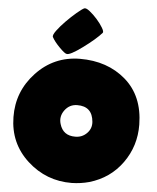

<svg xmlns="http://www.w3.org/2000/svg" viewBox="-77 -1104 944 1158"><g transform="rotate(-5 395.0 -525.0)"><path d="M746.6 -320.8Q725.6 -192.9 635.5 -104.7Q545.4 -16.6 416 -2.4Q363.8 2.4 310.1 -5.9Q157.7 -31.2 63.2 -153.6Q-31.2 -275.9 -5.4 -432.6Q19.5 -586.4 144.8 -679.9Q270 -773.4 424.3 -747.6Q589.8 -719.2 682.1 -605.5Q774.4 -491.7 746.6 -320.8ZM346.7 -784.2Q335.9 -787.1 309.3 -825.7Q282.7 -864.3 273.9 -892.1Q270 -903.8 295.9 -928.5Q321.8 -953.1 357.4 -978.5Q393.1 -1003.9 427.7 -1024.2Q462.4 -1044.4 476.6 -1048.3Q488.3 -1051.3 507.8 -1029.3Q527.3 -1007.3 544.9 -978.8Q562.5 -950.2 572.5 -923.8Q582.5 -897.5 575.2 -891.6Q533.2 -857.9 449.2 -816.4Q365.2 -774.9 346.7 -784.2ZM466.3 -362.3Q474.6 -455.6 384.3 -470.7Q337.9 -478.5 303.2 -445.3Q268.6 -412.1 274.4 -365.7Q282.2 -294.4 355.5 -282.2Q396 -274.9 429.2 -298.3Q462.4 -321.8 466.3 -362.3Z"/></g></svg>

Font: ARCO
Style: Regular
Weight: 700
Designer: Rafael Olivo Díaz, Denis Ignatov
Foundry: Rafael Olivo Díaz
Version: Version 1.10 March 1, 2019